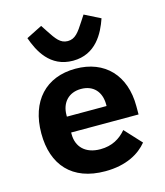

<svg xmlns="http://www.w3.org/2000/svg" viewBox="-117 -871 834 971"><g transform="rotate(-15 300.0 -385.0)"><path d="M313.9 12.1C425.1 12.1 495 -29.8 535.2 -78.8L454.9 -165.8C422.9 -127.8 380 -101.9 318.9 -101.9C240.1 -101.9 197.1 -147 197.1 -213.1V-221.9H550.1V-266C550.1 -426.8 454.9 -528.1 301.1 -528.1C146 -528.1 50.1 -425.1 50.1 -256C50.1 -90.9 141 12.1 313.9 12.1ZM106.9 -740.1C132.1 -668 181.1 -570 301.1 -570C421.2 -570 470.2 -668 495 -740.1L411.9 -782L391 -750C360.1 -702.1 340.2 -672.9 301.1 -672.9C262.1 -672.9 242.2 -702.1 210.9 -750L190 -782ZM197.1 -305V-312.9C197.1 -378.9 237.9 -421.9 301.8 -421.9C366.1 -421.9 404.8 -380 404.8 -312.9V-305Z"/></g></svg>

Font: Margiela Mono Bold
Style: Regular
Weight: 700
Designer: Mike Abbink, Paul van der Laan, Pieter van Rosmalen
Foundry: Bold Monday
Version: Version 2.003 2021